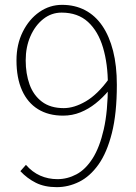

<svg xmlns="http://www.w3.org/2000/svg" viewBox="-20 -759 561 792"><path d="M214 13Q164 13 128 -5Q92 -23 64 -53L87 -79Q113 -49 146 -34.5Q179 -20 217 -20Q258 -20 295.5 -40Q333 -60 362 -105.5Q391 -151 408 -225.5Q425 -300 425 -409Q425 -495 405 -562.5Q385 -630 343 -668.5Q301 -707 234 -707Q192 -707 158.5 -680.5Q125 -654 105.5 -609.5Q86 -565 86 -510Q86 -455 102 -410.5Q118 -366 153 -339.5Q188 -313 243 -313Q286 -313 334 -341Q382 -369 428 -432L429 -386Q404 -356 374.5 -332.5Q345 -309 311.5 -295.5Q278 -282 240 -282Q180 -282 137 -308.5Q94 -335 71 -386Q48 -437 48 -510Q48 -576 74 -628Q100 -680 142.5 -709.5Q185 -739 236 -739Q289 -739 331 -717Q373 -695 402 -652.5Q431 -610 446.5 -549Q462 -488 462 -409Q462 -291 441.5 -210Q421 -129 386 -80Q351 -31 306.5 -9Q262 13 214 13Z"/></svg>

Font: Noto Sans TC
Style: Regular
Weight: 100
Designer: Ryoko NISHIZUKA 西塚涼子 (kana, bopomofo & ideographs); Paul D. Hunt (Latin, Greek & Cyrillic); Sandoll Communications 산돌커뮤니
Foundry: Adobe
Version: Version 2.004;hotconv 1.0.118;makeotfexe 2.5.65603